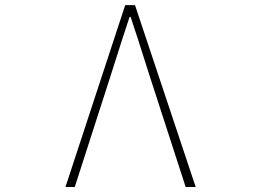

<svg xmlns="http://www.w3.org/2000/svg" viewBox="-20 -746 1040 766"><path d="M241.2 0 479.5 -725.6H518.6L760.7 0H720.7L580.1 -433.6Q518.6 -627.9 501 -678.7H497.1Q479.5 -627.9 418 -433.6L278.3 0Z"/></svg>

Font: GenEi Gothic M ExtraLight
Style: Regular
Weight: 200
Designer: o_tamon (Modified); [Source Han Sans]
Ryoko NISHIZUKA  (kana & ideographs); Paul D. Hunt (Latin, Greek & Cyrillic); Wenl
Version: Version 1.1a;Original Version 1.004